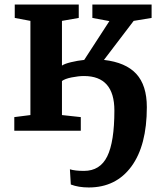

<svg xmlns="http://www.w3.org/2000/svg" viewBox="-20 -576 701 846"><path d="M351 -312 462 -483 387 -497V-556H648V-497L569 -484L438 -312Q534 -301 580.5 -250.5Q627 -200 627 -104Q627 65 559 157.5Q491 250 371 250Q326 250 292 237L288 170Q311 177 350 177Q421 177 452.5 113Q484 49 484 -89Q484 -241 350 -241Q326 -241 296 -235Q266 -229 253 -219V-69L336 -60V0H43V-60L114 -69V-484L45 -497V-556H327V-497L253 -484V-287Q264 -295 293 -302Q322 -309 351 -312Z"/></svg>

Font: Koeln Type Serif
Style: Bold
Weight: 700
Designer: Eben Sorkin
Foundry: Eben Sorkin
Version: Version 2.002